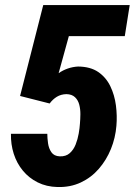

<svg xmlns="http://www.w3.org/2000/svg" viewBox="-20 -731 534 761"><path d="M176.8 -320.8 59.6 -350.6 151.4 -710.9H494.1L474.6 -587.9H252.9L212.4 -440.9Q229 -452.6 249 -459.5Q269 -466.3 289.6 -467.3Q338.4 -466.8 369.4 -445.6Q400.4 -424.3 417.2 -389.4Q434.1 -354.5 439.5 -313Q444.8 -271.5 441.4 -232.4Q437.5 -184.6 419.7 -140.6Q401.9 -96.7 371.8 -62Q341.8 -27.3 300.3 -7.8Q258.8 11.7 208 10.3Q164.1 9.3 129.4 -8.1Q94.7 -25.4 70.6 -54.7Q46.4 -84 34.4 -121.6Q22.5 -159.2 23.4 -200.7H167.5Q167.5 -183.6 170.4 -163.1Q173.3 -142.6 183.8 -127.4Q194.3 -112.3 216.8 -111.3Q241.2 -110.4 256.3 -123.8Q271.5 -137.2 279.8 -158.2Q288.1 -179.2 292 -201.9Q295.9 -224.6 296.9 -241.7Q298.3 -257.8 298.6 -277.8Q298.8 -297.9 294.2 -315.9Q289.6 -334 277.3 -345.7Q265.1 -357.4 243.2 -357.9Q221.7 -357.4 205.3 -347.4Q189 -337.4 176.8 -320.8Z"/></svg>

Font: Roboto Condensed ExtraBold
Style: Italic
Weight: 800
Italic angle: -12°
Designer: Christian Robertson
Foundry: Google
Version: Version 3.008; 2023